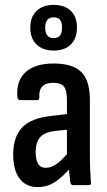

<svg xmlns="http://www.w3.org/2000/svg" viewBox="-20 -758 439 786"><path d="M278 0Q271 0 268 -11Q266 -25 263.5 -51.5Q261 -78 261 -98L254 -118V-348Q254 -388 242 -403.5Q230 -419 197 -419Q137 -419 141 -359Q141 -348 131 -348H63Q52 -348 51 -363Q46 -427 84.5 -462.5Q123 -498 200 -498Q278 -498 313 -463Q348 -428 348 -348V-123Q348 -83 349.5 -56.5Q351 -30 352 -12Q354 0 344 0ZM134 8Q87 8 60.5 -26.5Q34 -61 34 -125Q34 -197 70.5 -236Q107 -275 194 -284L265 -292V-228L206 -222Q163 -217 144.5 -196.5Q126 -176 126 -135Q126 -104 136 -87.5Q146 -71 167 -71Q189 -71 212 -87Q235 -103 269 -144L273 -76Q236 -33 204.5 -12.5Q173 8 134 8ZM200 -551Q156 -551 130 -575.5Q104 -600 104 -645Q104 -689 130 -713.5Q156 -738 200 -738Q244 -738 269.5 -714Q295 -690 295 -645Q295 -600 269.5 -575.5Q244 -551 200 -551ZM200 -602Q218 -602 226 -613Q234 -624 234 -645Q234 -666 226 -676.5Q218 -687 200 -687Q182 -687 173.5 -676.5Q165 -666 165 -645Q165 -624 173.5 -613Q182 -602 200 -602Z"/></svg>

Font: Sofia Sans Condensed SemiBold
Style: Regular
Weight: 600
Designer: Botio Nikoltchev, Ani Petrova
Foundry: lettersoup
Version: Version 4.101